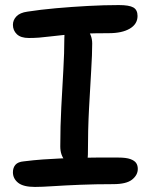

<svg xmlns="http://www.w3.org/2000/svg" viewBox="-20 -727 594 758"><path d="M94 -577Q62 -577 46.5 -592Q31 -607 31 -629Q31 -648 45 -662.5Q59 -677 88 -681Q139 -689 201 -694.5Q263 -700 327 -703.5Q391 -707 449 -707Q490 -707 506.5 -697.5Q523 -688 523 -664Q523 -632 492.5 -614Q462 -596 410 -596Q351 -596 307 -594Q263 -592 232 -589Q201 -586 177.5 -583Q154 -580 134.5 -578.5Q115 -577 94 -577ZM287 -72Q256 -72 237 -93Q218 -114 218 -149Q218 -228 222 -304Q226 -380 230 -449.5Q234 -519 234 -576Q234 -604 243 -618.5Q252 -633 276 -633Q304 -633 324 -610.5Q344 -588 344 -555Q344 -514 340 -448.5Q336 -383 331.5 -299Q327 -215 327 -117Q327 -72 287 -72ZM118 11Q72 11 51.5 -5.5Q31 -22 31 -47Q31 -65 41 -76.5Q51 -88 74 -90Q114 -95 149.5 -97.5Q185 -100 219.5 -101.5Q254 -103 289.5 -104Q325 -105 363.5 -105Q402 -105 446 -105Q478 -105 494.5 -99Q511 -93 517.5 -83.5Q524 -74 524 -60Q524 -36 501.5 -18Q479 0 427 0Q357 0 296 2.5Q235 5 189.5 8Q144 11 118 11Z"/></svg>

Font: Shantell Sans Medium
Style: Regular
Weight: 500
Designer: Stephen Nixon, Anya Danilova, Shantell Martin
Foundry: Arrow Type
Version: Version 1.011;[c5ecc13dd]